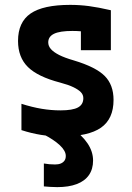

<svg xmlns="http://www.w3.org/2000/svg" viewBox="-20 -550 540 788"><path d="M233 10Q188 10 148 3.5Q108 -3 68 -16V-124Q112 -110 151 -103.5Q190 -97 228 -97Q278 -97 300 -109Q322 -121 322 -147Q322 -161 312 -171.5Q302 -182 281.5 -192Q261 -202 227 -211Q135 -235 94.5 -275Q54 -315 54 -382Q54 -459 105.5 -494.5Q157 -530 268 -530Q307 -530 345 -525Q383 -520 435 -508V-344H312V-484L365 -416Q333 -420 313.5 -421.5Q294 -423 277 -423Q226 -423 202 -411.5Q178 -400 178 -376Q178 -361 189 -348.5Q200 -336 222.5 -324.5Q245 -313 283 -302Q373 -275 409.5 -238.5Q446 -202 446 -140Q446 -62 394.5 -26Q343 10 233 10ZM215 218Q199 218 185.5 217Q172 216 160 215V121Q171 123 182.5 124Q194 125 206 125Q220 125 229.5 121Q239 117 244.5 109.5Q250 102 250 90Q250 69 225.5 46Q201 23 156 0L269 -30Q316 4 339 38Q362 72 362 109Q362 144 345 168.5Q328 193 295 205.5Q262 218 215 218Z"/></svg>

Font: M PLUS 1 Code SemiBold
Style: Regular
Weight: 600
Designer: Coji Morishita
Foundry: UNDERFOREST DESIGN
Version: Version 1.005